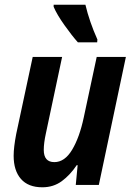

<svg xmlns="http://www.w3.org/2000/svg" viewBox="-20 -786 563 816"><path d="M393 -606 394 -618Q360 -694 343 -766H208V-757Q222 -724 254 -679Q286 -634 311 -606ZM306 -84H310L302 0H400L515 -544H391L336 -287Q318 -202 286.5 -149.5Q255 -97 211 -97Q166 -97 166 -149Q166 -178 175 -219L244 -544H119L49 -217Q38 -160 38 -124Q38 -61 69 -25.5Q100 10 160 10Q207 10 242.5 -16Q278 -42 306 -84Z"/></svg>

Font: Noto Sans UI SemiCondensed
Style: Bold Italic
Weight: 700
Width: 4
Designer: Monotype Design Team
Foundry: Monotype Imaging Inc.
Version: 1.001